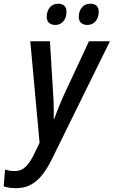

<svg xmlns="http://www.w3.org/2000/svg" viewBox="-104 -760 605 1021"><path d="M-20 240.7Q-42 240.7 -57.1 237.8Q-72.3 234.9 -84.5 231L-77.1 142.1Q-65.4 145.5 -52.7 147.7Q-40 149.9 -26.4 149.9Q8.8 149.9 32 127Q55.2 104 75.7 63.5L106.4 -1L57.1 -540.5H161.6L178.2 -267.6Q180.2 -244.6 180.9 -219.7Q181.6 -194.8 181.9 -170.9Q182.1 -147 181.6 -127.9H184.6Q190.9 -145.5 199.5 -168Q208 -190.4 217.5 -213.1Q227.1 -235.8 235.8 -254.9L369.1 -540.5H480.5L170.4 89.4Q146.5 137.7 119.4 171.4Q92.3 205.1 58.6 222.9Q24.9 240.7 -20 240.7ZM360.8 -627.4Q339.8 -627.4 327.4 -638.2Q314.9 -648.9 314.9 -670.9Q314.9 -699.7 331.1 -720Q347.2 -740.2 377 -740.2Q397 -740.2 408.9 -729.7Q420.9 -719.2 420.9 -697.8Q420.9 -666.5 404.3 -647Q387.7 -627.4 360.8 -627.4ZM190.4 -627.4Q169.4 -627.4 157 -638.2Q144.5 -648.9 144.5 -670.9Q144.5 -699.7 160.4 -720Q176.3 -740.2 206.1 -740.2Q219.7 -740.2 229.2 -735.6Q238.8 -731 244.1 -721.7Q249.5 -712.4 249.5 -697.8Q249.5 -666.5 233.2 -647Q216.8 -627.4 190.4 -627.4Z"/></svg>

Font: Open Sans SemiCondensed SemiBold
Style: Italic
Weight: 600
Width: 4
Italic angle: -12°
Designer: Monotype Design Team
Foundry: Monotype Imaging Inc.
Version: Version 3.000